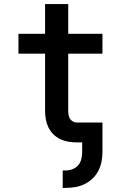

<svg xmlns="http://www.w3.org/2000/svg" viewBox="-20 -695 590 937"><path d="M286 222V137H300Q317 137 334 130.5Q351 124 362 111Q373 98 377 80.5Q381 63 381 46V0H355Q334 0 313.5 -3.5Q293 -7 274 -16Q255 -25 240 -40Q225 -55 216 -74Q207 -93 203.5 -113.5Q200 -134 200 -155V-433H70V-530H200V-675H313V-530H480V-433H313V-155Q313 -145 314.5 -134.5Q316 -124 321.5 -115.5Q327 -107 336 -102Q345 -97 355 -97H480V46Q480 70 475.5 93.5Q471 117 460 138.5Q449 160 431.5 176.5Q414 193 392.5 203.5Q371 214 347.5 218Q324 222 300 222Z"/></svg>

Font: Lode Term
Style: Bold
Weight: 700
Monospace: yes
Designer: Belleve Invis
Foundry: Belleve Invis
Version: Version 29.2.0